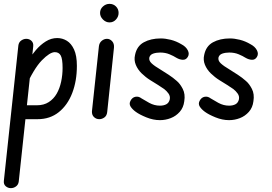

<svg xmlns="http://www.w3.org/2000/svg" viewBox="-50 -617 1410 994"><path d="M6 357Q-9 357 -20.5 347Q-32 337 -30 319L45 -381Q47 -398 59.5 -407Q72 -416 86 -416Q102 -416 113 -405.5Q124 -395 122 -377L47 323Q45 339 33 348Q21 357 6 357ZM348 -276Q348 -198 324 -135.5Q300 -73 254.5 -36.5Q209 0 145 0H51L58 -72H141Q177 -72 202.5 -88.5Q228 -105 243.5 -132Q259 -159 266.5 -194Q274 -229 274 -265Q274 -312 264.5 -329.5Q255 -347 234 -347Q208 -347 166.5 -304.5Q125 -262 79 -159L93 -300Q112 -330 135.5 -357.5Q159 -385 187 -402.5Q215 -420 246 -420Q273 -420 296 -406Q319 -392 333.5 -360.5Q348 -329 348 -276Z M464 0Q448 0 436.5 -11Q425 -22 426 -41L462 -377Q464 -395 476.5 -405.5Q489 -416 504 -416Q519 -416 530.5 -403.5Q542 -391 540 -370L505 -37Q503 -18 490.5 -9Q478 0 464 0ZM517 -501Q498 -501 483 -516Q468 -531 468 -550Q468 -570 483 -583.5Q498 -597 517 -597Q537 -597 550.5 -583.5Q564 -570 564 -550Q564 -531 550.5 -516Q537 -501 517 -501Z M778 5Q743 5 707.5 -9.5Q672 -24 653 -38Q635 -51 626 -65.5Q617 -80 626 -96Q635 -113 651.5 -116Q668 -119 682 -108Q696 -99 722.5 -84.5Q749 -70 778 -70Q798 -70 811.5 -77.5Q825 -85 829 -103Q832 -119 822.5 -132.5Q813 -146 800 -156Q786 -166 767.5 -177.5Q749 -189 728 -202Q704 -217 683.5 -237Q663 -257 653 -281.5Q643 -306 649 -332Q658 -378 694.5 -398Q731 -418 782 -418Q806 -418 834 -411Q862 -404 889 -388Q912 -376 922 -357Q932 -338 922 -322Q913 -307 896.5 -307.5Q880 -308 863 -318Q849 -327 827.5 -336Q806 -345 779 -345Q759 -345 743 -339.5Q727 -334 723 -319Q720 -303 735 -289Q750 -275 779 -258Q800 -245 823 -230Q846 -215 865 -198Q882 -184 896 -157Q910 -130 904 -93Q900 -60 880.5 -38Q861 -16 834 -5.5Q807 5 778 5Z M1136 5Q1101 5 1065.5 -9.5Q1030 -24 1011 -38Q993 -51 984 -65.5Q975 -80 984 -96Q993 -113 1009.5 -116Q1026 -119 1040 -108Q1054 -99 1080.5 -84.5Q1107 -70 1136 -70Q1156 -70 1169.5 -77.5Q1183 -85 1187 -103Q1190 -119 1180.5 -132.5Q1171 -146 1158 -156Q1144 -166 1125.5 -177.5Q1107 -189 1086 -202Q1062 -217 1041.5 -237Q1021 -257 1011 -281.5Q1001 -306 1007 -332Q1016 -378 1052.5 -398Q1089 -418 1140 -418Q1164 -418 1192 -411Q1220 -404 1247 -388Q1270 -376 1280 -357Q1290 -338 1280 -322Q1271 -307 1254.5 -307.5Q1238 -308 1221 -318Q1207 -327 1185.5 -336Q1164 -345 1137 -345Q1117 -345 1101 -339.5Q1085 -334 1081 -319Q1078 -303 1093 -289Q1108 -275 1137 -258Q1158 -245 1181 -230Q1204 -215 1223 -198Q1240 -184 1254 -157Q1268 -130 1262 -93Q1258 -60 1238.5 -38Q1219 -16 1192 -5.5Q1165 5 1136 5Z"/></svg>

Font: Edu NSW ACT Foundation Medium
Style: Regular
Weight: 500
Version: Version 1.003